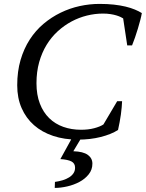

<svg xmlns="http://www.w3.org/2000/svg" viewBox="-20 -693 736 969"><path d="M571.3 -182.1H596.2Q595.7 -168.9 594.2 -151.6Q592.8 -134.3 590.1 -115.2Q587.4 -96.2 583.7 -76.2Q580.1 -56.2 575.7 -37.1Q541.5 -15.1 488.5 -1.7Q435.5 11.7 373.5 11.7Q304.7 11.7 248.3 -7.1Q191.9 -25.9 151.6 -61.3Q111.3 -96.7 89.1 -147.5Q66.9 -198.2 66.9 -262.7Q66.9 -332.5 83.7 -390.1Q100.6 -447.8 130.1 -493.4Q159.7 -539.1 199.7 -572.8Q239.7 -606.4 285.9 -628.9Q332 -651.4 382.3 -662.4Q432.6 -673.3 482.4 -673.3Q522 -673.3 554.7 -669.7Q587.4 -666 613.8 -659.7Q640.1 -653.3 660.6 -644.8Q681.2 -636.2 695.8 -627Q693.4 -612.3 688 -591.6Q682.6 -570.8 675.8 -548.3Q668.9 -525.9 661.4 -503.7Q653.8 -481.4 646.5 -463.9H622.1L601.6 -600.1Q597.2 -603 588.6 -607.2Q580.1 -611.3 567.4 -615.2Q554.7 -619.1 537.6 -621.8Q520.5 -624.5 499.5 -624.5Q459.5 -624.5 418.9 -614.5Q378.4 -604.5 341.3 -584.7Q304.2 -564.9 271.7 -535.4Q239.3 -505.9 215.3 -466.8Q191.4 -427.7 177.7 -379.2Q164.1 -330.6 164.1 -272.9Q164.1 -214.4 181.2 -170.2Q198.2 -126 228.3 -96.7Q258.3 -67.4 299.6 -52.7Q340.8 -38.1 389.2 -38.1Q425.8 -38.1 455.3 -45.9Q484.9 -53.7 502 -64.9ZM350.1 70.3Q399.9 71.8 423.1 88.6Q446.3 105.5 446.3 132.8Q446.3 163.6 427.7 186.8Q409.2 210 380.9 225.1Q352.5 240.2 319.3 247.8Q286.1 255.4 256.3 255.4L257.3 225.1Q277.8 222.2 296.4 216.6Q314.9 210.9 328.9 202.1Q342.8 193.4 350.8 181.4Q358.9 169.4 358.9 153.3Q358.9 131.3 340.6 121.8Q322.3 112.3 284.7 109.9L345.2 0H392.1Z"/></svg>

Font: PT Astra Serif
Style: Italic
Weight: 400
Italic angle: -16°
Designer: A.Korolkova, I. Chaeva
Foundry: ParaType Ltd
Version: Version 1.001